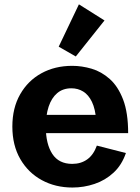

<svg xmlns="http://www.w3.org/2000/svg" viewBox="-20 -839 637 872"><path d="M309.1 12.7Q231.4 12.7 169.7 -21Q107.9 -54.7 72 -116.9Q36.1 -179.2 36.1 -264.2Q36.1 -348.6 71.5 -410.6Q106.9 -472.7 168.2 -506.3Q229.5 -540 308.1 -540Q351.6 -540 396.2 -526.9Q440.9 -513.7 478.5 -480.2Q516.1 -446.8 539.1 -387Q562 -327.1 562 -234.4H129.4V-317.4H432.1L417 -291.5Q413.1 -344.2 397.5 -376.5Q381.8 -408.7 357.9 -423.3Q334 -438 304.2 -438Q265.6 -438 239.7 -416Q213.9 -394 200.9 -354.7Q188 -315.4 188 -263.7Q188 -185.5 217.5 -140.1Q247.1 -94.7 308.1 -94.7Q347.7 -94.7 376.2 -115.2Q404.8 -135.7 419.9 -177.7L551.8 -144Q533.2 -89.4 495.6 -54.7Q458 -20 409.4 -3.7Q360.8 12.7 309.1 12.7ZM324.2 -582.5 246.6 -627 338.4 -819.3 454.6 -746.1Z"/></svg>

Font: Schibsted Grotesk
Style: Bold
Weight: 700
Designer: Bakken & Baeck AS, Henrik Kongsvoll
Foundry: Schibsted ASA
Version: Version 1.100;gftools[0.9.25]